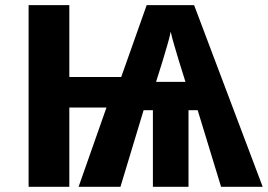

<svg xmlns="http://www.w3.org/2000/svg" viewBox="-20 -717 1028 737"><path d="M543 -697.3H725.1L988.3 0H828.6L738.8 -293.9H703.6V0H566.9V-293.9H531.2L442.4 0H281.7L388.7 -304.2H246.1V0H89.8V-697.3H246.1V-421.4H445.3ZM635.3 -595.2Q630.4 -570.8 621.6 -541.7Q612.8 -512.7 604.5 -483.9L579.1 -402.8H691.9L665.5 -487.3Q657.7 -514.2 649.2 -542.5Q640.6 -570.8 635.3 -595.2Z"/></svg>

Font: Lunasima
Style: Bold
Weight: 700
Designer: The DocRepair Project, Monotype Design Team
Foundry: Google
Version: Version 2.009